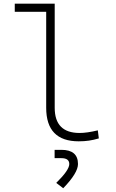

<svg xmlns="http://www.w3.org/2000/svg" viewBox="-20 -752 626 1035"><path d="M404.3 9.8Q229 9.8 229 -170.9V-688.5H59.6V-732.4H274.9V-170.9Q274.9 -35.2 409.2 -35.2Q448.7 -35.2 507.3 -49.3L512.7 -5.9Q484.9 2.4 459.2 6.1Q433.6 9.8 404.3 9.8ZM320.8 262.7 283.2 233.9Q353.5 165 353.5 132.3Q353.5 100.6 311 100.6H274.4V55.7H311Q400.4 55.7 400.4 132.3Q400.4 180.2 320.8 262.7Z"/></svg>

Font: Cascadia Mono NF ExtraLight
Style: Regular
Weight: 200
Monospace: yes
Designer: Aaron Bell
Foundry: Saja Typeworks
Version: Version 2404.023; ttfautohint (v1.8.4)